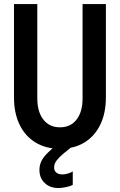

<svg xmlns="http://www.w3.org/2000/svg" viewBox="-20 -740 602 965"><path d="M281.2 7.8Q210.4 7.8 158.4 -23.9Q106.4 -55.7 78.4 -113.5Q50.3 -171.4 50.3 -251V-719.7H167.5V-245.1Q167.5 -178.2 197.8 -139.2Q228 -100.1 281.2 -100.1Q335 -100.1 365 -139.2Q395 -178.2 395 -245.1V-719.7H512.2V-251Q512.2 -171.4 484.1 -113.5Q456.1 -55.7 404.3 -23.9Q352.5 7.8 281.2 7.8ZM273.4 205.1Q231.4 205.1 204.8 179.9Q178.2 154.8 178.2 114.3Q178.2 75.2 205.3 43.7Q232.4 12.2 277.3 -20.5L338.4 0Q316.4 17.6 296.6 33.9Q276.9 50.3 264.4 66.9Q252 83.5 252 102.1Q252 118.2 263.2 127.4Q274.4 136.7 293.5 136.7Q307.1 136.7 322.8 131.8Q338.4 127 345.7 121.1V189Q334 195.8 312 200.4Q290 205.1 273.4 205.1Z"/></svg>

Font: Reddit Mono SemiBold
Style: Regular
Weight: 600
Monospace: yes
Designer: Stephen Hutchings
Foundry: Reddit
Version: Version 1.014